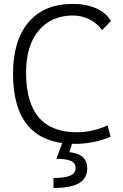

<svg xmlns="http://www.w3.org/2000/svg" viewBox="-20 -723 626 978"><path d="M361.8 9.8Q46.4 9.8 46.4 -347.7Q46.4 -517.1 125.7 -610.1Q205.1 -703.1 350.1 -703.1Q419.4 -703.1 470.5 -680.4Q521.5 -657.7 544.9 -615.7L500 -569.8Q474.6 -605 435.5 -624.5Q396.5 -644 351.1 -644Q242.7 -644 177.7 -568.1Q112.8 -492.2 112.8 -352.5Q112.8 -49.3 372.1 -49.3Q449.7 -49.3 527.8 -84L543.5 -26.4Q456.5 9.8 361.8 9.8ZM252.4 234.4V183.6Q311 183.6 338.1 171.4Q365.2 159.2 365.2 132.3Q365.2 107.9 341.8 96.9Q318.4 85.9 267.1 85.9L305.7 -17.1L350.6 -2.9L333.5 52.2Q380.9 57.1 402.6 78.1Q424.3 99.1 424.3 133.8Q424.3 185.5 382.8 210Q341.3 234.4 252.4 234.4Z"/></svg>

Font: Cascadia Mono PL Light
Style: Regular
Weight: 300
Monospace: yes
Designer: Aaron Bell
Foundry: Saja Typeworks
Version: Version 2404.023; ttfautohint (v1.8.4)